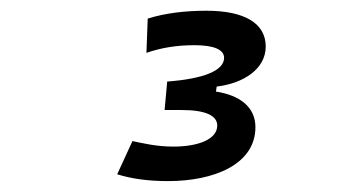

<svg xmlns="http://www.w3.org/2000/svg" viewBox="-20 -723 626 356"><path d="M291.5 -387.2C376.5 -387.2 453.6 -418 453.6 -487.3C453.6 -523.9 425.3 -546.4 380.4 -553.2L381.8 -562.5C431.6 -568.4 472.7 -595.2 472.7 -636.7C472.7 -679.7 433.6 -703.1 362.8 -703.1C323.2 -703.1 286.1 -698.7 253.9 -688.5L251.5 -625C278.3 -634.3 307.1 -639.2 340.3 -639.2C377 -639.2 395.5 -630.9 395.5 -615.7C395.5 -591.8 356.4 -576.7 290 -571.8L285.2 -519H316.9C360.8 -519 382.8 -508.8 382.8 -490.2C382.8 -464.4 346.7 -451.2 301.8 -451.2C269.5 -451.2 244.6 -457.5 225.6 -461.4L197.3 -399.9C221.7 -392.1 252.9 -387.2 291.5 -387.2Z"/></svg>

Font: Cascadia Code SemiLight
Style: Italic
Weight: 350
Italic angle: -10°
Monospace: yes
Designer: Aaron Bell
Foundry: Saja Typeworks
Version: Version 2404.023